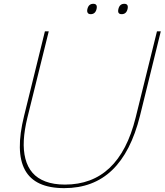

<svg xmlns="http://www.w3.org/2000/svg" viewBox="-20 -974 861 1004"><path d="M820.8 -810.1 711.9 -368.2Q664.6 -178.7 566.4 -84.5Q468.3 9.8 315.9 9.8Q162.6 9.8 110.8 -84.7Q59.1 -179.2 106 -368.2L214.8 -810.1H234.9L123 -357.9Q107.4 -293.5 104.5 -240.5Q101.6 -187.5 112.8 -144Q124 -100.6 149.7 -70.8Q175.3 -41 218 -24.9Q260.7 -8.8 319.8 -8.8Q602.1 -8.8 689 -357.9L800.8 -810.1ZM484.9 -926.8Q478.5 -899.9 454.1 -899.9Q442.9 -899.9 438.5 -907.2Q434.1 -914.6 437 -926.8Q443.4 -954.1 467.8 -954.1Q491.2 -954.1 484.9 -926.8ZM647 -926.8Q640.6 -899.9 616.2 -899.9Q592.8 -899.9 599.1 -926.8Q605.5 -954.1 629.9 -954.1Q653.3 -954.1 647 -926.8Z"/></svg>

Font: Sinkin Sans 100 Thin Italic
Style: Regular
Weight: 100
Italic angle: -112°
Designer: Keith Bates
Foundry: K-Type
Version: Sinkin Sans (version 1.0)  by Keith Bates   •   © 2014   www